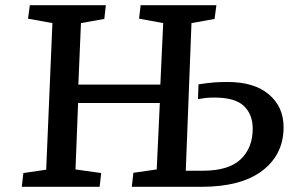

<svg xmlns="http://www.w3.org/2000/svg" viewBox="-20 -720 1138 740"><path d="M596 -323H281L271 -67L370 -53L364 0H64L70 -53L158 -66L182 -631L88 -648L95 -700H388L382 -647L292 -631L282 -394H598L609 -631L516 -648L522 -700H814L807 -647L718 -631L696 -62H762Q861 -62 907.5 -106Q954 -150 954 -224Q954 -279 920 -311.5Q886 -344 806 -344Q786 -344 773.5 -342.5Q761 -341 743 -338L745 -395Q786 -401 807.5 -402.5Q829 -404 858 -404Q960 -404 1016.5 -356Q1073 -308 1073 -230Q1073 -125 991.5 -62.5Q910 0 756 0H488L494 -54L584 -67Z"/></svg>

Font: Literata 7pt Medium
Style: Italic
Weight: 500
Italic angle: -2°
Designer: Latin by Veronika Burian and Jose Scaglione. Greek by Irene Vlachou. Cyrillic by Vera Evstafieva
Foundry: TypeTogether
Version: Version 3.002